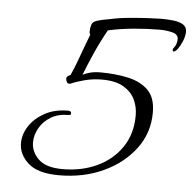

<svg xmlns="http://www.w3.org/2000/svg" viewBox="-44 -424 633 628"><g transform="rotate(5 272.5 -110.5)"><path d="M172 159Q102 159 70.5 130.5Q39 102 39 65Q39 36 56.5 9Q74 -18 106.5 -36Q139 -54 184 -54Q194 -54 194 -45Q194 -40 184 -40Q152 -40 128 -25.5Q104 -11 91 12Q78 35 78 59Q78 90 102.5 114Q127 138 182 138Q244 138 294.5 114.5Q345 91 375 47Q405 3 405 -58Q405 -86 393.5 -110Q382 -134 356 -149.5Q330 -165 285 -165Q256 -165 229 -158Q202 -151 184 -143Q182 -142 179 -142Q174 -142 171 -147.5Q168 -153 168 -158Q168 -166 181 -171Q190 -190 199.5 -215.5Q209 -241 218 -266Q227 -291 234 -308Q231 -310 231 -318Q231 -330 234 -339Q236 -350 251.5 -355Q267 -360 292 -364Q324 -371 357.5 -374Q391 -377 419 -378.5Q447 -380 460 -380Q480 -380 499.5 -378Q519 -376 532 -368.5Q545 -361 545 -345Q545 -331 538.5 -315Q532 -299 524 -288Q516 -277 511 -277Q507 -277 507 -281Q507 -285 507 -285Q515 -295 517.5 -303Q520 -311 520 -318Q520 -334 500.5 -339Q481 -344 459 -344Q420 -344 375 -340Q330 -336 290 -327Q268 -288 249.5 -246Q231 -204 220 -175Q229 -180 243.5 -184Q258 -188 278 -188Q327 -188 368.5 -179Q410 -170 435 -145.5Q460 -121 460 -72Q460 -5 421 47Q382 99 317 129Q252 159 172 159Z"/></g></svg>

Font: Bilbo
Style: Regular
Weight: 400
Designer: Robert E. Leuschke
Foundry: Robert E. Leuschke
Version: Version 1.100